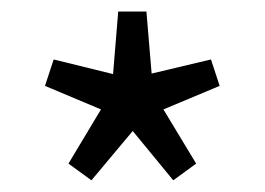

<svg xmlns="http://www.w3.org/2000/svg" viewBox="-20 -732 458 332"><path d="M138.1 -420.2 98.4 -449.1 154.6 -542.8 57.8 -583.5 72.8 -629.2 175.5 -603.9 184.4 -712H233.2L242.2 -604.8L344.8 -629.2L359.8 -583.5L262.6 -542.8L319.2 -449.1L279.6 -420.2L209.5 -505.5Z"/></svg>

Font: Source Sans Variable
Style: Regular
Weight: 200
Designer: Paul D. Hunt
Foundry: Adobe Systems Incorporated
Version: Version 3.006;hotconv 1.0.111;makeotfexe 2.5.65597